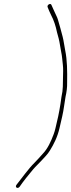

<svg xmlns="http://www.w3.org/2000/svg" viewBox="-20 -752 354 954"><path d="M305.6 -271C311.2 -295.2 314.2 -320.7 313.5 -340C314.5 -398.1 314 -452.9 303.9 -502C299.8 -522 296.4 -550.3 291.4 -569C284 -596.5 276.5 -626.7 268.5 -652C264.4 -667.2 258 -676.7 252.7 -689.5C247.1 -702.9 241.1 -713.7 235.8 -727C231.9 -739.1 212.3 -727.6 216.5 -717C222 -703.2 226.9 -690.8 233.5 -678C247.4 -651.3 256.5 -624.6 263.4 -591L271.5 -561C276.6 -542.1 279.9 -513.9 284 -494C288.4 -475.4 289.9 -449 292.3 -430C294.7 -410.8 293.5 -387.4 293 -366C292.2 -335.4 294.2 -308.3 285.3 -270C283.2 -258 281.6 -246.7 280.5 -236L275.1 -204C273.6 -194.7 271.6 -184.7 269.2 -174L255.6 -115C253.1 -104.3 250.1 -94.3 246.6 -85C233.2 -49 217.1 -13.7 193.5 11C180.5 25.4 165.4 42.8 152.1 56C122 85.2 87.7 134.3 61.4 167C53.3 179.1 68 187.9 77.4 176C92.7 152.8 124.9 112.8 144.2 90C159.3 72.2 170.2 63.6 185.2 47C199.2 31.3 216.8 15 227.9 -4C247.9 -36.4 265.4 -71 275.6 -115L289.2 -174C297.2 -208.8 299.6 -237.2 305.6 -271Z"/></svg>

Font: HoneyBee
Style: UltLitIt
Weight: 100
Foundry: Cannot Into Space Fonts
Version: Version 0.89